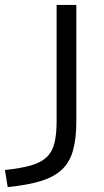

<svg xmlns="http://www.w3.org/2000/svg" viewBox="-107 -540 423 780"><path d="M-87 150.6Q-22.7 143.9 18.5 132.1Q59.7 120.3 82.5 98.6Q105.3 77 114.1 41.6Q123 6.3 123 -47V-520H203.1V-47Q203.1 23 189.7 70.8Q176.4 118.7 145 148.5Q113.7 178.3 59.7 195.2Q5.7 212 -75.7 220Z"/></svg>

Font: M PLUS 1 Thin
Style: Regular
Weight: 100
Designer: Coji Morishita
Foundry: UNDERFOREST DESIGN
Version: Version 1.001